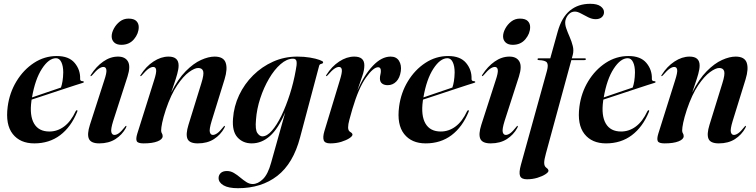

<svg xmlns="http://www.w3.org/2000/svg" viewBox="-20 -746 3982 1011"><path d="M386.5 -157Q354 -77.5 296.8 -34.2Q239.5 9 160.5 9Q86 9 47 -40.5Q8 -90 20.5 -184.5Q30 -257.5 66.8 -318Q103.5 -378.5 158.8 -414.8Q214 -451 279 -451Q342.5 -451 373 -414.8Q403.5 -378.5 402 -331Q401 -318.5 415.5 -318.5Q421 -318 421.5 -315Q422.5 -312 417 -310Q409.5 -308 379.5 -298.2Q349.5 -288.5 308 -274.8Q266.5 -261 223.5 -246.8Q180.5 -232.5 146.5 -221.5Q146 -218 145.5 -214.5Q135 -137 159.5 -95.2Q184 -53.5 240 -53.5Q282 -53.5 317.5 -79.8Q353 -106 378.5 -160.5Q382 -166.5 385.5 -165.5Q390 -164.5 386.5 -157ZM275 -439.5Q237 -439.5 201 -384.2Q165 -329 148.5 -233Q186.5 -246 230.8 -261.2Q275 -276.5 301 -285Q306 -299 309.2 -318.8Q312.5 -338.5 313 -364.5Q313 -398 303 -418.8Q293 -439.5 275 -439.5Z M619 -510Q594.5 -510 581.2 -522.5Q568 -535 568 -554.5Q568 -574 579.8 -595.8Q591.5 -617.5 611.2 -632.8Q631 -648 656.5 -648Q685.5 -648 698 -635.2Q710.5 -622.5 710.5 -603.5Q710.5 -569.5 685.8 -539.8Q661 -510 619 -510ZM576 -109Q562.5 -65.5 566.2 -50.5Q570 -35.5 582.5 -35.5Q593 -35.5 605.8 -44.5Q618.5 -53.5 637 -77Q642 -84 644 -83.5Q648 -82.5 643 -72.5Q623 -36 587.8 -13.5Q552.5 9 502.5 9Q459 9 448.2 -15Q437.5 -39 453.5 -89L528.5 -321.5Q542.5 -362.5 540.2 -378Q538 -393.5 524.5 -393.5Q514 -393.5 500.5 -384.5Q487 -375.5 465 -349.5Q460 -344.5 457.5 -345Q455 -345.5 458.5 -352Q486.5 -396 523.8 -422Q561 -448 601.5 -448Q639 -448 653.8 -422.2Q668.5 -396.5 651.5 -343Z M720 -345Q716.5 -346 721 -352Q748.5 -396 788 -422Q827.5 -448 867.5 -448Q920.5 -448 920.5 -401Q920.5 -382.5 913.2 -356.5Q906 -330.5 896.8 -304.2Q887.5 -278 881.5 -259Q917 -330 958 -371.2Q999 -412.5 1038.5 -430.2Q1078 -448 1110 -448Q1157 -448 1168.2 -416Q1179.5 -384 1162.5 -328.5L1094.5 -109Q1081 -64.5 1085 -50Q1089 -35.5 1101 -35.5Q1111 -35.5 1124 -44.5Q1137 -53.5 1155.5 -77Q1160.5 -84 1162.5 -83.5Q1166.5 -82.5 1161.5 -72.5Q1141.5 -36 1106.5 -13.5Q1071.5 9 1021.5 9Q977.5 9 967.2 -15Q957 -39 972.5 -89L1040 -307Q1055 -354.5 1049.8 -371.2Q1044.5 -388 1023.5 -388Q1005 -388 975.2 -366.5Q945.5 -345 913 -297Q880.5 -249 853.5 -169.5Q839.5 -127 834 -99.8Q828.5 -72.5 828.5 -59Q828.5 -49.5 832.5 -43.8Q836.5 -38 836.5 -29Q836.5 -12.5 809.8 -1.8Q783 9 736 9Q705.5 9 700 -3Q694.5 -15 703 -42.5L791 -322Q804.5 -363.5 802.2 -378.5Q800 -393.5 787 -393.5Q776.5 -393.5 763 -384.5Q749.5 -375.5 727 -349.5Q722.5 -344.5 720 -345Z M1560 -22Q1524 115 1440.2 180Q1356.5 245 1233 245Q1182.5 245 1156.8 229.8Q1131 214.5 1131 191.5Q1131 176 1142.2 165.2Q1153.5 154.5 1175 154.5Q1194.5 154.5 1211.8 164.8Q1229 175 1245.2 188.8Q1261.5 202.5 1277.5 212.8Q1293.5 223 1310.5 223Q1338 223 1364.5 197.2Q1391 171.5 1407.5 111L1482 -154.5Q1445 -68 1401.2 -29.5Q1357.5 9 1305.5 9Q1259 9 1230.2 -23Q1201.5 -55 1207 -122Q1211.5 -186.5 1239.2 -245.2Q1267 -304 1313 -349.5Q1359 -395 1418.2 -421.5Q1477.5 -448 1545.5 -448Q1581.5 -448 1612.5 -442.8Q1643.5 -437.5 1662.5 -430.5Q1681.5 -423.5 1681.5 -418.5Q1681.5 -411.5 1672 -409.8Q1662.5 -408 1660.5 -399.5ZM1328 -116.5Q1323 -63 1335.2 -45.5Q1347.5 -28 1361.5 -28Q1385.5 -28 1411.5 -57.5Q1437.5 -87 1461.8 -137Q1486 -187 1506 -249.2Q1526 -311.5 1537.5 -377Q1543.5 -404.5 1541.8 -420.8Q1540 -437 1523 -437Q1490.5 -437 1457.5 -408.2Q1424.5 -379.5 1396.8 -332.2Q1369 -285 1350.5 -228.5Q1332 -172 1328 -116.5Z M1698 -345Q1695 -346 1699 -352Q1726.5 -396 1766 -422Q1805.5 -448 1845.5 -448Q1898.5 -448 1898.5 -402Q1898.5 -375.5 1887.5 -344.8Q1876.5 -314 1861.5 -269Q1897 -350.5 1943 -399.2Q1989 -448 2037 -448Q2067 -448 2081 -425.8Q2095 -403.5 2090.5 -371Q2085.5 -336 2066.8 -316.8Q2048 -297.5 2021.5 -297.5Q2003 -297.5 1991.8 -306.2Q1980.5 -315 1980.5 -333Q1980.5 -343.5 1983 -353.2Q1985.5 -363 1985.5 -372Q1985.5 -392 1971.5 -392Q1945.5 -392 1906.8 -337Q1868 -282 1835.5 -172Q1826 -138.5 1819.5 -114.8Q1813 -91 1813 -75Q1813 -57.5 1824.5 -51Q1836 -44.5 1836 -37Q1836 -29 1819.8 -18.2Q1803.5 -7.5 1777 0.8Q1750.5 9 1719 9Q1690 9 1684.5 -7.8Q1679 -24.5 1688 -55L1769 -322Q1782 -363.5 1780 -378.5Q1778 -393.5 1765 -393.5Q1754.5 -393.5 1741 -384.5Q1727.5 -375.5 1705 -349.5Q1700.5 -344.5 1698 -345Z M2447.5 -157Q2415 -77.5 2357.8 -34.2Q2300.5 9 2221.5 9Q2147 9 2108 -40.5Q2069 -90 2081.5 -184.5Q2091 -257.5 2127.8 -318Q2164.5 -378.5 2219.8 -414.8Q2275 -451 2340 -451Q2403.5 -451 2434 -414.8Q2464.5 -378.5 2463 -331Q2462 -318.5 2476.5 -318.5Q2482 -318 2482.5 -315Q2483.5 -312 2478 -310Q2470.5 -308 2440.5 -298.2Q2410.5 -288.5 2369 -274.8Q2327.5 -261 2284.5 -246.8Q2241.5 -232.5 2207.5 -221.5Q2207 -218 2206.5 -214.5Q2196 -137 2220.5 -95.2Q2245 -53.5 2301 -53.5Q2343 -53.5 2378.5 -79.8Q2414 -106 2439.5 -160.5Q2443 -166.5 2446.5 -165.5Q2451 -164.5 2447.5 -157ZM2336 -439.5Q2298 -439.5 2262 -384.2Q2226 -329 2209.5 -233Q2247.5 -246 2291.8 -261.2Q2336 -276.5 2362 -285Q2367 -299 2370.2 -318.8Q2373.5 -338.5 2374 -364.5Q2374 -398 2364 -418.8Q2354 -439.5 2336 -439.5Z M2680 -510Q2655.5 -510 2642.2 -522.5Q2629 -535 2629 -554.5Q2629 -574 2640.8 -595.8Q2652.5 -617.5 2672.2 -632.8Q2692 -648 2717.5 -648Q2746.5 -648 2759 -635.2Q2771.5 -622.5 2771.5 -603.5Q2771.5 -569.5 2746.8 -539.8Q2722 -510 2680 -510ZM2637 -109Q2623.5 -65.5 2627.2 -50.5Q2631 -35.5 2643.5 -35.5Q2654 -35.5 2666.8 -44.5Q2679.5 -53.5 2698 -77Q2703 -84 2705 -83.5Q2709 -82.5 2704 -72.5Q2684 -36 2648.8 -13.5Q2613.5 9 2563.5 9Q2520 9 2509.2 -15Q2498.5 -39 2514.5 -89L2589.5 -321.5Q2603.5 -362.5 2601.2 -378Q2599 -393.5 2585.5 -393.5Q2575 -393.5 2561.5 -384.5Q2548 -375.5 2526 -349.5Q2521 -344.5 2518.5 -345Q2516 -345.5 2519.5 -352Q2547.5 -396 2584.8 -422Q2622 -448 2662.5 -448Q2700 -448 2714.8 -422.2Q2729.5 -396.5 2712.5 -343Z M2810.5 -434Q2810.5 -439 2817 -439H2877.5L2916.5 -579Q2937.5 -654.5 2980.8 -690.2Q3024 -726 3088 -726Q3124.5 -726 3142.5 -712.8Q3160.5 -699.5 3160.5 -682Q3160.5 -666 3148.8 -655.5Q3137 -645 3116.5 -645Q3097.5 -645 3077.5 -655Q3057.5 -665 3039.2 -675Q3021 -685 3007 -685Q2988.5 -685 2975 -671.2Q2961.5 -657.5 2957 -637Q2954 -619 2961.5 -597.2Q2969 -575.5 2979.5 -551.8Q2990 -528 2996 -504Q3002 -480 2996 -457L2991 -439H3059Q3065 -439 3065 -434.5Q3065 -429.5 3056 -429.5H2988.5L2854.5 62.5Q2845.5 95 2845.5 111Q2845.5 129.5 2856.8 137.2Q2868 145 2868 153.5Q2868 161 2852 171.5Q2836 182 2810.2 190Q2784.5 198 2754.5 198Q2725.5 198 2718.5 180.5Q2711.5 163 2723 121.5L2860 -373Q2868.5 -404.5 2860 -416.5Q2851.5 -428.5 2817 -429.5Q2810.5 -429.5 2810.5 -434Z M3397 -157Q3364.5 -77.5 3307.2 -34.2Q3250 9 3171 9Q3096.5 9 3057.5 -40.5Q3018.5 -90 3031 -184.5Q3040.5 -257.5 3077.2 -318Q3114 -378.5 3169.2 -414.8Q3224.5 -451 3289.5 -451Q3353 -451 3383.5 -414.8Q3414 -378.5 3412.5 -331Q3411.5 -318.5 3426 -318.5Q3431.5 -318 3432 -315Q3433 -312 3427.5 -310Q3420 -308 3390 -298.2Q3360 -288.5 3318.5 -274.8Q3277 -261 3234 -246.8Q3191 -232.5 3157 -221.5Q3156.5 -218 3156 -214.5Q3145.5 -137 3170 -95.2Q3194.5 -53.5 3250.5 -53.5Q3292.5 -53.5 3328 -79.8Q3363.5 -106 3389 -160.5Q3392.5 -166.5 3396 -165.5Q3400.5 -164.5 3397 -157ZM3285.5 -439.5Q3247.5 -439.5 3211.5 -384.2Q3175.5 -329 3159 -233Q3197 -246 3241.2 -261.2Q3285.5 -276.5 3311.5 -285Q3316.5 -299 3319.8 -318.8Q3323 -338.5 3323.5 -364.5Q3323.5 -398 3313.5 -418.8Q3303.5 -439.5 3285.5 -439.5Z M3463.5 -345Q3460 -346 3464.5 -352Q3492 -396 3531.5 -422Q3571 -448 3611 -448Q3664 -448 3664 -401Q3664 -382.5 3656.8 -356.5Q3649.5 -330.5 3640.2 -304.2Q3631 -278 3625 -259Q3660.5 -330 3701.5 -371.2Q3742.5 -412.5 3782 -430.2Q3821.5 -448 3853.5 -448Q3900.5 -448 3911.8 -416Q3923 -384 3906 -328.5L3838 -109Q3824.5 -64.5 3828.5 -50Q3832.5 -35.5 3844.5 -35.5Q3854.5 -35.5 3867.5 -44.5Q3880.5 -53.5 3899 -77Q3904 -84 3906 -83.5Q3910 -82.5 3905 -72.5Q3885 -36 3850 -13.5Q3815 9 3765 9Q3721 9 3710.8 -15Q3700.5 -39 3716 -89L3783.5 -307Q3798.5 -354.5 3793.2 -371.2Q3788 -388 3767 -388Q3748.5 -388 3718.8 -366.5Q3689 -345 3656.5 -297Q3624 -249 3597 -169.5Q3583 -127 3577.5 -99.8Q3572 -72.5 3572 -59Q3572 -49.5 3576 -43.8Q3580 -38 3580 -29Q3580 -12.5 3553.2 -1.8Q3526.5 9 3479.5 9Q3449 9 3443.5 -3Q3438 -15 3446.5 -42.5L3534.5 -322Q3548 -363.5 3545.8 -378.5Q3543.5 -393.5 3530.5 -393.5Q3520 -393.5 3506.5 -384.5Q3493 -375.5 3470.5 -349.5Q3466 -344.5 3463.5 -345Z"/></svg>

Font: Fraunces 144pt S000 SemiBold
Style: Italic
Weight: 600
Italic angle: -16°
Version: Version 1.000; ttfautohint (v1.8.3)